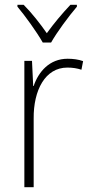

<svg xmlns="http://www.w3.org/2000/svg" viewBox="-20 -877 382 804"><path d="M159 -699H194C219 -743 267 -808 302 -849V-857H275C239 -819 205 -778 176 -738C149 -777 112 -824 79 -857H53V-849C85 -811 134 -743 159 -699ZM263 -631C187 -631 141 -576 121 -517H119L114 -622H82V-93H121V-381C120 -499 169 -594 262 -594C284 -594 303 -591 321 -585L328 -621C309 -628 286 -631 263 -631Z"/></svg>

Font: Noto Sans Kannada UI SemiCondensed ExtraLight
Style: Regular
Weight: 200
Width: 4
Designer: Jelle Bosma - Monotype Design Team
Foundry: Monotype Imaging Inc.
Version: Version 2.005